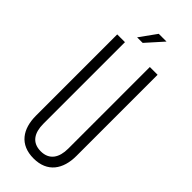

<svg xmlns="http://www.w3.org/2000/svg" viewBox="-275 -880 928 928"><g transform="rotate(45 189.0 -416.0)"><path d="M191 -843 129 -757H167L244 -843ZM274 -699V-141C274 -80 248 -38 189 -38C129 -38 104 -80 104 -141V-699H51V-144C51 -53 94 11 189 11C283 11 327 -53 327 -144V-699Z"/></g></svg>

Font: Modon Arabic
Style: Regular
Weight: 400
Designer: Ahmedzaza
Foundry: Ahmedzaza
Version: Version 2.010